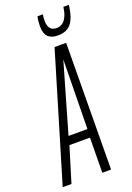

<svg xmlns="http://www.w3.org/2000/svg" viewBox="-195 -951 693 1011"><g transform="rotate(-20 151.5 -445.5)"><path d="M-28 0 184 -708H249L243 0H194L196 -196H81L21 0ZM93 -243H199L205 -631ZM222 -759Q187 -759 168 -777Q149 -795 149 -838Q149 -867 155 -891H185Q182 -876 182 -856Q182 -798 229 -798Q259 -798 277 -823Q295 -848 300 -891H331Q322 -820 297 -789.5Q272 -759 222 -759Z"/></g></svg>

Font: Georama ExtraCondensed Light
Style: Italic
Weight: 300
Width: 2
Italic angle: -9°
Designer: Jean-Baptiste Levee
Foundry: Production Type
Version: Version 1.000